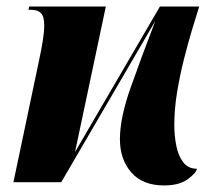

<svg xmlns="http://www.w3.org/2000/svg" viewBox="-20 -556 678 586"><path d="M481 10Q415 10 380.5 -30Q346 -70 346 -131Q346 -196 378.5 -288Q411 -380 454 -492L167 0H21L98 -366Q106 -403 110.5 -431Q115 -459 115 -478Q115 -506 105 -516Q95 -526 76 -526H67L69 -536H303L209 -92L468 -536H588Q579 -508 566.5 -466.5Q554 -425 541.5 -375.5Q529 -326 520.5 -274.5Q512 -223 512 -175Q512 -142 518 -111.5Q524 -81 539 -61Q554 -41 581 -41Q579 -28 553 -9Q527 10 481 10Z"/></svg>

Font: Noto Serif Display ExtraCondensed Black
Style: Italic
Weight: 900
Width: 2
Italic angle: -12°
Designer: Monotype Design Team
Foundry: Monotype Imaging Inc.
Version: Version 2.009